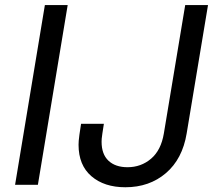

<svg xmlns="http://www.w3.org/2000/svg" viewBox="-20 -748 872 777"><path d="M253.9 -727.5 133.3 0H41L161.6 -727.5ZM487.3 9.8Q401.9 9.8 349.9 -34.9Q297.9 -79.6 297.9 -162.1Q297.9 -169.4 298.6 -178.5Q299.3 -187.5 301.5 -203.6Q303.7 -219.7 308.1 -247.1H400.4Q396.5 -221.7 394.3 -207.8Q392.1 -193.8 391.6 -186.8Q391.1 -179.7 391.1 -174.3Q391.1 -124 418.9 -97.7Q446.8 -71.3 496.1 -71.3Q550.8 -71.3 591.3 -105.7Q631.8 -140.1 643.1 -208L729.5 -727.5H821.8L735.4 -208Q718.3 -104.5 651.4 -47.4Q584.5 9.8 487.3 9.8Z"/></svg>

Font: Inter 16pt
Style: Italic
Weight: 400
Italic angle: -9.3988°
Version: Version 4.001;git-66647c0bb